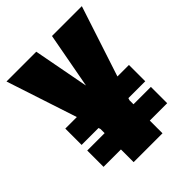

<svg xmlns="http://www.w3.org/2000/svg" viewBox="-195 -778 882 882"><g transform="rotate(-45 246.0 -337.5)"><path d="M40 -225H453.5V-331H40ZM40 -82.5H453.5V-188.5H40ZM153 0H340.5V-214.5L491.5 -675H297.5L247.5 -405.5H246.5L195.5 -675H2L153 -215.5Z"/></g></svg>

Font: Anybody ExtraCondensed Black
Style: Regular
Weight: 900
Width: 2
Version: Version 1.113;gftools[0.9.25]